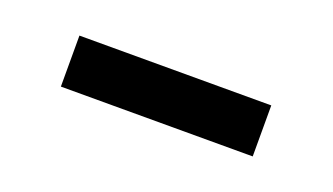

<svg xmlns="http://www.w3.org/2000/svg" viewBox="-26 -323 411 237"><g transform="rotate(20 179.0 -204.5)"><path d="M53 -171V-238H305V-171Z"/></g></svg>

Font: Rokkitt Medium
Style: Regular
Weight: 500
Version: Version 3.103